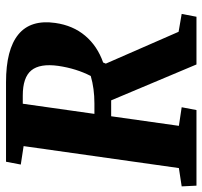

<svg xmlns="http://www.w3.org/2000/svg" viewBox="-40 -664 701 666"><g transform="rotate(-90 311.0 -330.5)"><path d="M285.6 -354Q337.4 -354 380.9 -366.7Q406.7 -416.5 416 -479.5Q424.8 -543 400.4 -572.8Q376 -602.5 313 -602.5H284.7L249.5 -354ZM359.4 -660.6Q472.7 -660.6 524.9 -617.9Q577.1 -575.2 564.9 -489.7Q556.2 -428.2 520.5 -386Q484.9 -343.8 427.7 -323.7L423.8 -314.5L534.2 -62L596.2 -51.3L586.4 0H420.9L296.4 -295.9H241.2L208 -61L272.5 -51.3L262.7 0H0.5L-2 -51.3L61.5 -61L137.7 -599.6L73.7 -609.4L83.5 -660.6Z"/></g></svg>

Font: NoticiaText-BoldItalic
Style: Bold Italic
Weight: 700
Italic angle: -8°
Designer: JM Sole
Foundry: JM Sole
Version: Version 1.003